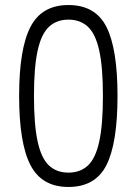

<svg xmlns="http://www.w3.org/2000/svg" viewBox="-20 -732 544 763"><path d="M252 11Q146 11 101 -76Q56 -163 56 -351Q56 -538 101 -625Q146 -712 252 -712Q359 -712 403 -625Q447 -538 447 -351Q447 -163 403 -76Q359 11 252 11ZM252 -46Q299 -46 329.5 -74.5Q360 -103 374.5 -170Q389 -237 389 -351Q389 -464 374.5 -530.5Q360 -597 329.5 -625.5Q299 -654 252 -654Q205 -654 174.5 -625.5Q144 -597 129.5 -530.5Q115 -464 115 -351Q115 -237 129.5 -170Q144 -103 174.5 -74.5Q205 -46 252 -46Z"/></svg>

Font: Zen Kaku Gothic Antique
Style: Regular
Weight: 400
Designer: Yoshimichi Ohira
Foundry: Positype
Version: Version 1.001